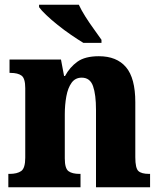

<svg xmlns="http://www.w3.org/2000/svg" viewBox="-20 -786 673 806"><path d="M15 0V-56H20Q52 -56 69 -68Q86 -80 86 -124V-416Q86 -457 70.5 -468.5Q55 -480 24 -480H20V-536H236L249 -467H253Q273 -504 305 -527Q337 -550 395 -550Q470 -550 509 -504Q548 -458 548 -357V-126Q548 -80 561 -68Q574 -56 606 -56H610V0H383V-325Q383 -389 370.5 -424.5Q358 -460 323 -460Q296 -460 280.5 -438.5Q265 -417 258.5 -381.5Q252 -346 252 -306V-121Q252 -79 267.5 -67.5Q283 -56 314 -56H318V0ZM330 -606Q307 -620 278.5 -639.5Q250 -659 222.5 -681Q195 -703 174 -723Q153 -743 144 -756V-766H311Q321 -744 338 -717Q355 -690 374 -664Q393 -638 406 -619V-606Z"/></svg>

Font: Noto Serif SemiCondensed ExtraBold
Style: Regular
Weight: 800
Width: 4
Designer: Monotype Design Team
Foundry: Monotype Imaging Inc.
Version: Version 2.015